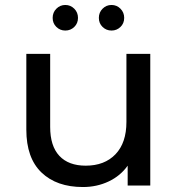

<svg xmlns="http://www.w3.org/2000/svg" viewBox="-20 -747 717 773"><path d="M585 -530V0H494V-80Q465 -39 417.5 -16.5Q370 6 314 6Q208 6 147 -52.5Q86 -111 86 -225V-530H182V-236Q182 -159 219 -119.5Q256 -80 325 -80Q401 -80 445 -126Q489 -172 489 -256V-530ZM192 -675Q192 -697 207 -712Q222 -727 243 -727Q264 -727 279 -712Q294 -697 294 -675Q294 -653 279 -638.5Q264 -624 243 -624Q222 -624 207 -638.5Q192 -653 192 -675ZM378 -675Q378 -697 393 -712Q408 -727 429 -727Q450 -727 465 -712Q480 -697 480 -675Q480 -653 465 -638.5Q450 -624 429 -624Q408 -624 393 -638.5Q378 -653 378 -675Z"/></svg>

Font: Idrija
Style: Regular
Weight: 500
Designer: Julieta Ulanovsky
Foundry: Julieta Ulanovsky
Version: Version 7.200